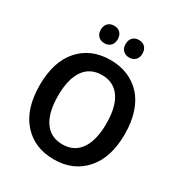

<svg xmlns="http://www.w3.org/2000/svg" viewBox="-209 -1054 1133 1208"><g transform="rotate(30 357.5 -449.5)"><path d="M48.8 -351.1Q48.8 -522.9 132.8 -616.9Q216.8 -710.9 357.9 -710.9Q426.8 -710.9 483.4 -687.3Q540 -663.6 581.1 -618.9Q622.1 -574.2 644.5 -505.9Q667 -437.5 667 -351.1Q667 -179.7 582.5 -85Q498 9.8 357.9 9.8Q216.8 9.8 132.8 -85Q48.8 -179.7 48.8 -351.1ZM357.9 -99.1Q442.9 -99.1 488 -164.1Q533.2 -229 533.2 -351.1Q533.2 -473.1 488 -537.6Q442.9 -602.1 357.9 -602.1Q272.5 -602.1 227.3 -537.6Q182.1 -473.1 182.1 -351.1Q182.1 -229 227.3 -164.1Q272.5 -99.1 357.9 -99.1ZM207 -845.2Q207 -875 223.9 -892.1Q240.7 -909.2 269 -909.2Q296.4 -909.2 313.2 -892.1Q330.1 -875 330.1 -845.2Q330.1 -816.4 313.2 -799.3Q296.4 -782.2 269 -782.2Q241.2 -782.2 224.1 -799.3Q207 -816.4 207 -845.2ZM387.2 -845.2Q387.2 -875 404.1 -892.1Q420.9 -909.2 448.2 -909.2Q476.6 -909.2 493.2 -892.1Q509.8 -875 509.8 -845.2Q509.8 -815.9 492.9 -799.1Q476.1 -782.2 448.2 -782.2Q420.9 -782.2 404.1 -799.3Q387.2 -816.4 387.2 -845.2Z"/></g></svg>

Font: LT Hoop SemBd
Style: Regular
Weight: 600
Designer: Daniel Lyons
Foundry: LyonsType
Version: Version 1.000